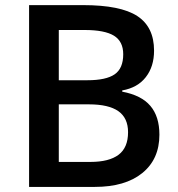

<svg xmlns="http://www.w3.org/2000/svg" viewBox="-20 -734 700 754"><path d="M94.2 -713.9H306.2Q453.6 -713.9 519.3 -670.9Q585 -627.9 585 -535.2Q585 -472.7 552.7 -431.2Q520.5 -389.6 460 -378.9V-374Q535.2 -359.9 570.6 -318.1Q606 -276.4 606 -205.1Q606 -108.9 538.8 -54.4Q471.7 0 352.1 0H94.2ZM210.9 -418.9H323.2Q396.5 -418.9 430.2 -442.1Q463.9 -465.3 463.9 -521Q463.9 -571.3 427.5 -593.8Q391.1 -616.2 312 -616.2H210.9ZM210.9 -324.2V-98.1H335Q408.2 -98.1 445.6 -126.2Q482.9 -154.3 482.9 -214.8Q482.9 -270.5 444.8 -297.4Q406.7 -324.2 329.1 -324.2Z"/></svg>

Font: f1_31487          
Style: Regular
Weight: 600
Foundry: Ascender Corporation
Version: Version 1.10